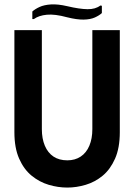

<svg xmlns="http://www.w3.org/2000/svg" viewBox="-20 -836 606 867"><path d="M521 -239V-700H397V-253Q397 -210 383.5 -178Q370 -146 344.5 -129Q319 -112 284 -112Q247 -112 221.5 -129Q196 -146 182.5 -178Q169 -210 169 -253V-700H45V-239Q45 -168 66.5 -119.5Q88 -71 123 -42.5Q158 -14 200 -1.5Q242 11 284 11Q325 11 367 -1.5Q409 -14 443.5 -42.5Q478 -71 499.5 -119.5Q521 -168 521 -239ZM283 -758Q228 -773 191.5 -769.5Q155 -766 133 -750H126V-784Q138 -795 158.5 -804.5Q179 -814 210 -816Q241 -818 284 -808Q339 -795 375 -794.5Q411 -794 433 -811L440 -810V-777Q428 -766 408 -757Q388 -748 357.5 -747.5Q327 -747 283 -758Z"/></svg>

Font: Phudu Medium
Style: Regular
Weight: 500
Version: Version 1.005;gftools[0.9.23]